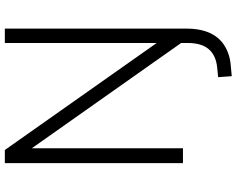

<svg xmlns="http://www.w3.org/2000/svg" viewBox="-110 -648 956 775"><g transform="rotate(-90 367.5 -261.0)"><path d="M447 197 443 142 483 138Q531 133 556 104Q581 75 581 19V-38L589 4L142 -630H156V0H96V-719H149L593 -89H581V-719H639V14Q639 47 633 73.5Q627 100 615 121Q603 142 585 157Q567 172 542.5 181.5Q518 191 489 193Z"/></g></svg>

Font: Nunitoga
Style: Light
Weight: 300
Designer: Vernon Adams
Foundry: Vernon Adams
Version: Version 1.0